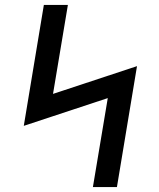

<svg xmlns="http://www.w3.org/2000/svg" viewBox="-20 -755 640 775"><path d="M355 0 415 -359 76 -247 157 -735H254L194 -376L533 -488L452 0Z"/></svg>

Font: Iosevka Slab MdExObl
Style: Regular
Weight: 500
Width: 7
Italic angle: -9°
Monospace: yes
Designer: Belleve Invis
Foundry: Belleve Invis
Version: Version 11.1.1; ttfautohint (v1.8.3)